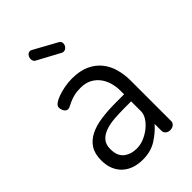

<svg xmlns="http://www.w3.org/2000/svg" viewBox="-214 -780 867 867"><g transform="rotate(-45 219.0 -347.0)"><path d="M198 -479Q248 -479 282.5 -463Q317 -447 338.5 -420Q360 -393 369.5 -358Q379 -323 379 -286V-26Q379 -15 370 -7.5Q361 0 347 0Q334 0 325.5 -7.5Q317 -15 317 -26V-70Q291 -40 254 -16.5Q217 7 166 7Q137 7 112.5 -1Q88 -9 69.5 -25.5Q51 -42 40.5 -66.5Q30 -91 30 -125Q30 -166 47 -192.5Q64 -219 94.5 -234.5Q125 -250 168 -256Q211 -262 263 -262H314V-286Q314 -310 307.5 -334Q301 -358 287 -377.5Q273 -397 250.5 -409.5Q228 -422 196 -422Q171 -422 153.5 -417.5Q136 -413 123.5 -407.5Q111 -402 103 -397.5Q95 -393 89 -393Q76 -393 69.5 -405Q63 -417 63 -428Q63 -438 75 -447Q87 -456 106.5 -463Q126 -470 150 -474.5Q174 -479 198 -479ZM314 -217H272Q237 -217 205.5 -214.5Q174 -212 149 -203Q124 -194 109.5 -177Q95 -160 95 -131Q95 -87 120 -67.5Q145 -48 182 -48Q206 -48 229.5 -58Q253 -68 272 -83.5Q291 -99 302.5 -117.5Q314 -136 314 -153ZM141 -651Q128 -657 128 -673Q128 -683 134.5 -692Q141 -701 152 -701Q156 -701 161 -698L272 -637Q283 -631 283 -619Q283 -608 275.5 -599.5Q268 -591 257 -591Q251 -591 247 -594Z"/></g></svg>

Font: AkaAcidDosis
Style: Regular
Weight: 400
Designer: Edgar Tolentino, Pablo Impallari, Igino Marini, Aka-Acid
Foundry: Edgar Tolentino, Pablo Impallari, Igino Marini, Cyberella
Version: Version 1.007